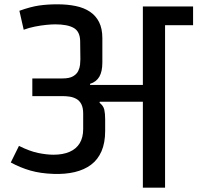

<svg xmlns="http://www.w3.org/2000/svg" viewBox="-20 -871 916 891"><path d="M70 -821Q123 -840 162 -845.5Q201 -851 246 -851Q293 -851 331.5 -843Q370 -835 397.5 -816.5Q425 -798 440 -768Q455 -738 455 -694V-581Q455 -539 441 -515Q427 -491 398 -482V-477H643V-841H876V-754H746V0H643V-399Q622 -399 596 -399Q570 -399 542.5 -399Q515 -399 489 -399Q463 -399 443 -399L442 -394Q460 -380 464 -362Q468 -344 468 -318V-263Q468 -208 451 -169Q434 -130 402.5 -106.5Q371 -83 327 -72.5Q283 -62 228 -64Q168 -66 121 -79.5Q74 -93 30 -117L68 -194Q118 -169 157.5 -161Q197 -153 228 -153Q272 -153 303 -166.5Q334 -180 350 -206.5Q366 -233 366 -272V-344Q366 -371 357.5 -387.5Q349 -404 334.5 -412Q320 -420 303.5 -422.5Q287 -425 270 -425H130V-507H270Q302 -507 319 -517Q336 -527 343 -541.5Q350 -556 351.5 -570.5Q353 -585 353 -596L352 -681Q351 -725 322 -741.5Q293 -758 236 -758Q219 -758 194 -755.5Q169 -753 141.5 -747.5Q114 -742 90 -733Z"/></svg>

Font: Matangi SemiBold
Style: Regular
Weight: 600
Designer: Prashant Pant
Foundry: The Graphic Ant
Version: Version 3.002